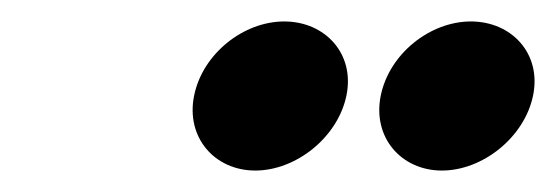

<svg xmlns="http://www.w3.org/2000/svg" viewBox="-20 -711 518 179"><path d="M161 -622C153 -583 180 -552 218 -552C256 -552 295 -583 303 -622C311 -661 283 -691 245 -691C207 -691 169 -661 161 -622ZM335 -622C327 -583 354 -552 392 -552C430 -552 469 -583 477 -622C485 -661 457 -691 419 -691C381 -691 343 -661 335 -622Z"/></svg>

Font: Charger Eco
Style: Obl
Weight: 1000
Designer: Jasper
Foundry: Cannot Into Space Fonts
Version: Version 1.1